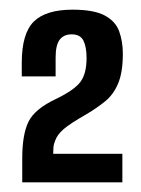

<svg xmlns="http://www.w3.org/2000/svg" viewBox="-20 -614 291 397"><path d="M26 -237V-287Q26 -336 39 -362.5Q52 -389 97 -410Q134 -428 146.5 -445Q159 -462 159 -494Q159 -517 152.5 -530Q146 -543 128 -543Q112 -543 103.5 -532Q95 -521 95 -495V-456H25V-484Q25 -545 50 -569.5Q75 -594 130 -594Q174 -594 196.5 -582Q219 -570 226.5 -549Q234 -528 234 -503Q234 -465 224.5 -442Q215 -419 198 -405Q181 -391 159 -378Q124 -358 111 -346.5Q98 -335 94 -323Q91 -316 90.5 -309Q90 -302 90 -296H233V-237Z"/></svg>

Font: Alumni Sans Thin
Style: Bold
Weight: 700
Version: Version 1.018